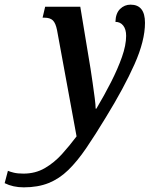

<svg xmlns="http://www.w3.org/2000/svg" viewBox="-162 -565 649 825"><path d="M-60 240Q-106 240 -142 222L-128 169Q-119 173 -102.5 177Q-86 181 -61 181Q-10 181 30.5 157.5Q71 134 104 97.5Q137 61 167 21L83 -436Q77 -466 65 -477.5Q53 -489 29 -489H21L32 -536H183L227 -270Q231 -244 236 -209.5Q241 -175 245 -144Q249 -113 249 -98H252Q286 -155 315 -212Q344 -269 362 -320Q380 -371 380 -411Q380 -439 367.5 -455Q355 -471 334 -471Q335 -508 354 -526.5Q373 -545 399 -545Q461 -545 461 -467Q461 -390 416 -289Q371 -188 293 -61Q247 15 208.5 71.5Q170 128 131.5 165.5Q93 203 47 221.5Q1 240 -60 240Z"/></svg>

Font: Noto Serif ExtraCondensed SemiBold
Style: Italic
Weight: 600
Width: 2
Italic angle: -12°
Designer: Monotype Design Team
Foundry: Monotype Imaging Inc.
Version: Version 2.013